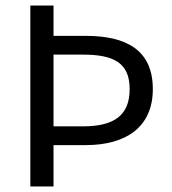

<svg xmlns="http://www.w3.org/2000/svg" viewBox="-20 -676 623 696"><path d="M90 -656V0H174V-150H291C435 -150 534 -214 534 -353C534 -496 436 -546 291 -546H174V-656ZM281 -218H174V-478H281C394 -478 450 -447 450 -353C450 -259 395 -218 281 -218Z"/></svg>

Font: Cambridge Sans
Style: Regular
Weight: 400
Version: Version 2.020;PS 002.020;hotconv 1.0.88;makeotf.lib2.5.64775